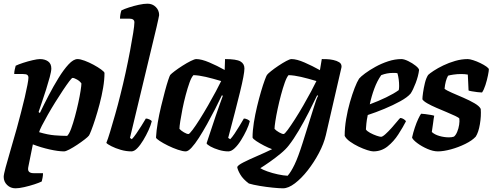

<svg xmlns="http://www.w3.org/2000/svg" viewBox="-38 -820 2668 1040"><path d="M46 200Q19 200 0.5 182Q-18 164 -18 138Q-18 126 -7.5 86.5Q3 47 19.5 -8.5Q36 -64 53 -125Q64 -166 75.5 -209.5Q87 -253 96 -292Q105 -331 110.5 -359.5Q116 -388 116 -399Q116 -409 110 -414Q104 -419 87 -419H39Q39 -431 42 -444Q45 -457 47 -464Q61 -471 87 -479.5Q113 -488 139 -494Q165 -500 178 -500Q205 -500 222.5 -487.5Q240 -475 240 -449Q240 -434 231.5 -402.5Q223 -371 211.5 -334.5Q200 -298 188.5 -265Q177 -232 171 -213L178 -208Q199 -252 225 -302Q251 -352 279 -397.5Q307 -443 333.5 -471.5Q360 -500 382 -500Q397 -500 421 -491Q445 -482 469 -469Q493 -456 510 -443.5Q527 -431 528 -425Q528 -388 520.5 -344Q513 -300 501.5 -256.5Q490 -213 478 -175.5Q466 -138 456.5 -114Q447 -90 444 -86Q439 -79 421 -65Q403 -51 380.5 -36Q358 -21 338 -10.5Q318 0 309 0Q278 0 231 -10.5Q184 -21 140 -38L116 81Q111 102 119 110Q127 118 143 118H195Q195 130 192.5 143Q190 156 188 163Q174 170 148 178.5Q122 187 93.5 193.5Q65 200 46 200ZM326 -84Q337 -95 347.5 -123.5Q358 -152 368 -189Q378 -226 386 -262.5Q394 -299 398.5 -328Q403 -357 403 -368Q395 -380 379.5 -389Q364 -398 355 -398Q351 -398 337 -379.5Q323 -361 303 -331Q283 -301 261.5 -266.5Q240 -232 221 -198.5Q202 -165 189 -139.5Q176 -114 174 -104Q221 -90 258 -87Q295 -84 326 -84Z M674 0Q645 0 616 -8.5Q587 -17 565.5 -28Q544 -39 538 -46Q546 -65 558.5 -106.5Q571 -148 586 -200.5Q601 -253 614 -306Q629 -365 642.5 -427Q656 -489 666.5 -545Q677 -601 683.5 -642Q690 -683 690 -699Q690 -719 662 -719H612Q612 -731 614.5 -744Q617 -757 620 -764Q634 -771 660 -779.5Q686 -788 713.5 -794Q741 -800 761 -800Q788 -800 806 -782Q824 -764 824 -738Q824 -735 819.5 -715.5Q815 -696 810 -673L666 -73L676 -66Q686 -76 700 -96Q714 -116 728 -138.5Q742 -161 752 -178Q761 -178 771.5 -173Q782 -168 784 -163Q779 -142 766.5 -114.5Q754 -87 738 -60.5Q722 -34 705.5 -17Q689 0 674 0Z M968 0Q952 0 925.5 -9Q899 -18 872.5 -31Q846 -44 827 -56.5Q808 -69 807 -75Q809 -112 816.5 -156Q824 -200 834.5 -243.5Q845 -287 855 -324.5Q865 -362 873 -386Q881 -410 884 -414Q890 -421 908.5 -435Q927 -449 950.5 -464Q974 -479 995 -489.5Q1016 -500 1025 -500Q1053 -500 1095.5 -482Q1138 -464 1179 -441L1181 -500Q1242 -500 1264 -487.5Q1286 -475 1286 -449Q1286 -419 1262 -321Q1238 -223 1198 -73L1209 -66Q1219 -76 1232.5 -96Q1246 -116 1259.5 -138.5Q1273 -161 1283 -178Q1292 -178 1302.5 -173Q1313 -168 1315 -163Q1310 -142 1297 -114.5Q1284 -87 1267.5 -60.5Q1251 -34 1233 -17Q1215 0 1199 0Q1174 0 1147.5 -8Q1121 -16 1102 -26.5Q1083 -37 1081 -44L1130 -191Q1141 -223 1152 -254Q1163 -285 1169 -301L1164 -304Q1148 -270 1127 -229Q1106 -188 1083.5 -147.5Q1061 -107 1039.5 -73.5Q1018 -40 999.5 -20Q981 0 968 0ZM983 -94Q988 -94 1005 -116.5Q1022 -139 1044 -174Q1066 -209 1089 -249Q1112 -289 1131 -324.5Q1150 -360 1160 -381Q1113 -395 1076.5 -403.5Q1040 -412 1010 -413Q999 -402 988.5 -372.5Q978 -343 968 -305.5Q958 -268 950.5 -230.5Q943 -193 938.5 -163.5Q934 -134 934 -122Q943 -112 958.5 -103Q974 -94 983 -94Z M1495 200Q1475 200 1440 196.5Q1405 193 1369 187Q1333 181 1310 174Q1278 150 1263.5 125Q1249 100 1247 85Q1250 75 1280.5 59.5Q1311 44 1354 25.5Q1397 7 1436 -12Q1416 -19 1392 -31.5Q1368 -44 1350 -56Q1332 -68 1330 -75Q1330 -112 1337 -156Q1344 -200 1354.5 -243.5Q1365 -287 1376 -324.5Q1387 -362 1396 -386Q1405 -410 1408 -414Q1413 -421 1430.5 -435Q1448 -449 1470.5 -464Q1493 -479 1512.5 -489.5Q1532 -500 1541 -500Q1569 -500 1611.5 -481.5Q1654 -463 1695 -440L1705 -500Q1714 -500 1731.5 -499.5Q1749 -499 1767.5 -495Q1786 -491 1799 -483Q1812 -475 1812 -460Q1812 -455 1810 -448L1727 -88Q1716 -41 1689.5 9Q1663 59 1629 102.5Q1595 146 1559.5 173Q1524 200 1495 200ZM1498 -94Q1504 -94 1520.5 -116.5Q1537 -139 1559.5 -174Q1582 -209 1605 -249Q1628 -289 1647 -324.5Q1666 -360 1676 -381Q1629 -395 1592.5 -403.5Q1556 -412 1525 -413Q1515 -402 1504.5 -372.5Q1494 -343 1484 -305.5Q1474 -268 1466 -230.5Q1458 -193 1453.5 -163.5Q1449 -134 1449 -122Q1458 -112 1474 -103Q1490 -94 1498 -94ZM1520 132Q1538 112 1557.5 71.5Q1577 31 1601 -45L1660 -233Q1667 -257 1674 -276Q1681 -295 1685 -301L1680 -304Q1660 -262 1634 -211Q1608 -160 1580 -112.5Q1552 -65 1526 -32Q1510 -11 1481.5 12.5Q1453 36 1423 57Q1393 78 1372 91Q1384 99 1410.5 108.5Q1437 118 1467.5 124.5Q1498 131 1520 132Z M1984 0Q1973 0 1951 -7Q1929 -14 1904 -26Q1879 -38 1858 -53Q1837 -68 1829 -84Q1829 -128 1837 -175.5Q1845 -223 1857.5 -266.5Q1870 -310 1883 -343.5Q1896 -377 1907 -394Q1916 -405 1939.5 -422.5Q1963 -440 1995.5 -458Q2028 -476 2064.5 -488Q2101 -500 2136 -500Q2151 -500 2173.5 -489Q2196 -478 2213.5 -464Q2231 -450 2232 -441Q2228 -408 2213.5 -370Q2199 -332 2186 -313Q2169 -293 2130 -271.5Q2091 -250 2044 -230.5Q1997 -211 1954 -197Q1948 -168 1946.5 -150.5Q1945 -133 1944 -119Q1949 -110 1966.5 -100.5Q1984 -91 2001.5 -85Q2019 -79 2026 -79Q2034 -79 2050 -93.5Q2066 -108 2083 -127Q2100 -146 2113 -162Q2126 -178 2130 -181Q2139 -181 2149 -174.5Q2159 -168 2161 -163Q2144 -130 2119.5 -92Q2095 -54 2061.5 -27Q2028 0 1984 0ZM1965 -255Q2011 -272 2053.5 -292.5Q2096 -313 2122 -332Q2123 -337 2123.5 -343Q2124 -349 2124 -354Q2124 -390 2115 -423Q2108 -425 2102 -425Q2096 -425 2090 -425Q2058 -425 2027 -413Q2005 -382 1989.5 -340Q1974 -298 1965 -255Z M2334 0Q2308 0 2277 -13.5Q2246 -27 2222 -45Q2198 -63 2194 -75Q2200 -102 2209 -129Q2218 -156 2227.5 -176Q2237 -196 2243 -204Q2250 -204 2265.5 -202Q2281 -200 2295.5 -197.5Q2310 -195 2314 -193Q2311 -179 2308 -153.5Q2305 -128 2301 -105Q2316 -91 2342 -83.5Q2368 -76 2394 -76Q2410 -76 2421 -80Q2431 -88 2438.5 -106Q2446 -124 2449 -144Q2452 -164 2450 -178Q2447 -183 2428 -192Q2409 -201 2381.5 -212.5Q2354 -224 2326 -236Q2298 -248 2277 -260Q2256 -272 2250 -282Q2250 -294 2253.5 -318.5Q2257 -343 2263.5 -370Q2270 -397 2281 -414Q2289 -422 2311 -436.5Q2333 -451 2363 -465.5Q2393 -480 2427.5 -490Q2462 -500 2496 -500Q2506 -500 2525 -494Q2544 -488 2563.5 -478.5Q2583 -469 2596.5 -459.5Q2610 -450 2610 -444Q2610 -436 2605 -411Q2600 -386 2591.5 -359.5Q2583 -333 2573 -319Q2564 -319 2548 -321Q2532 -323 2517.5 -325.5Q2503 -328 2500 -330Q2499 -352 2498 -374.5Q2497 -397 2496 -416Q2479 -419 2460 -419Q2439 -419 2418.5 -416Q2398 -413 2389 -410Q2374 -383 2370 -339Q2381 -330 2410 -317.5Q2439 -305 2472.5 -290.5Q2506 -276 2532.5 -260.5Q2559 -245 2566 -230Q2569 -192 2561.5 -147.5Q2554 -103 2539 -80Q2520 -59 2482.5 -40.5Q2445 -22 2404.5 -11Q2364 0 2334 0Z"/></svg>

Font: Texturina 72pt 72pt ExtraBold
Style: Italic
Weight: 800
Italic angle: -11°
Designer: Guillermo Torres Carreño
Foundry: Omnibus-Type
Version: Version 1.002; ttfautohint (v1.8.3)